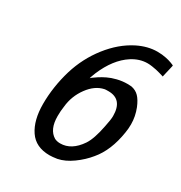

<svg xmlns="http://www.w3.org/2000/svg" viewBox="-166 -795 879 935"><g transform="rotate(30 274.0 -328.0)"><path d="M246 22Q168 22 131 -33Q94 -88 94 -179Q94 -275 123 -373Q151 -465 209 -539Q267 -613 340 -650Q396 -678 450 -678Q477 -678 500 -673Q515 -670 531.5 -664Q548 -658 548 -656L544 -638Q540 -621 536 -604L532 -586L526 -588Q519 -590 509 -593Q499 -596 487.5 -598.5Q476 -601 462 -603Q448 -605 437 -605Q392 -605 350 -578Q282 -534 240 -435Q228 -404 228 -401L236 -408Q244 -414 260 -424.5Q276 -435 296.5 -445Q317 -455 345 -462Q373 -469 402 -469Q407 -469 415 -468.5Q423 -468 424 -468Q450 -463 467 -445.5Q484 -428 498 -394Q515 -351 515 -307Q515 -282 511 -259Q494 -150 439 -85Q410 -49 369 -19.5Q328 10 288 18Q262 22 246 22ZM419 -298Q419 -392 339 -392Q322 -392 318 -391Q269 -381 232 -330.5Q195 -280 189 -218Q185 -193 185 -163Q185 -88 230 -61Q244 -54 262 -54Q325 -54 371 -122Q395 -158 410 -236Q419 -278 419 -298Z"/></g></svg>

Font: MathJax_SansSerif
Style: Italic
Weight: 400
Version: Version 1.1